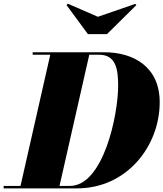

<svg xmlns="http://www.w3.org/2000/svg" viewBox="-60 -1038 900 1058"><path d="M479.5 -945.5 314 -1017.5 306.5 -1010 424.5 -850H529.5L691.5 -1010L685 -1016.5ZM365 0C638 0 820 -232 820 -475C820 -668 678 -750 515 -750H120V-736.5H217L53 -13.5H-40V0ZM485 -736.5C579 -736.5 591 -657 591 -565C591 -403 509 -13.5 325 -13.5H268L432 -736.5Z"/></svg>

Font: Bodoni* 16pt Fatface
Style: Italic
Weight: 900
Italic angle: -13°
Version: Version 2.3